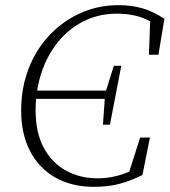

<svg xmlns="http://www.w3.org/2000/svg" viewBox="-20 -709 657 744"><path d="M344 15Q258 15 194.5 -21Q131 -57 96.5 -123.5Q62 -190 62 -280Q62 -369 91 -443.5Q120 -518 172 -573Q224 -628 292.5 -658.5Q361 -689 439 -689Q489 -689 531.5 -677Q574 -665 617 -636L594 -497H557L562 -626Q511 -656 432 -656Q353 -656 288 -618Q223 -580 180.5 -512.5Q138 -445 124 -358H391L421 -454H450L406 -226H379L386 -326H120Q119 -316 118.5 -304.5Q118 -293 118 -282Q118 -195 149.5 -136.5Q181 -78 235.5 -48Q290 -18 358 -18Q421 -18 481 -44L523 -176H561L532 -31Q486 -8 442.5 3.5Q399 15 344 15Z"/></svg>

Font: Source Serif Pro Light
Style: Italic
Weight: 300
Italic angle: -12°
Designer: Frank Grießhammer
Foundry: Adobe Systems Incorporated
Version: Version 3.001;hotconv 1.0.111;makeotfexe 2.5.65597